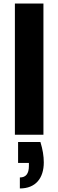

<svg xmlns="http://www.w3.org/2000/svg" viewBox="-20 -760 329 1083"><path d="M208 41H82V159H143V176C143 220 126 241 92 241V303C182 303 227 244 227 156C227 121 221 83 208 41ZM64 0H225V-740H64Z"/></svg>

Font: Malmofest
Style: Bold
Weight: 700
Designer: Jonny Pinhorn (Poppins), Kolossal
Version: Version 1.004;Glyphs 3.1.2 (3151)